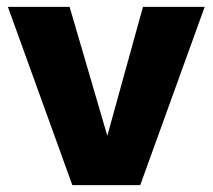

<svg xmlns="http://www.w3.org/2000/svg" viewBox="-20 -540 620 560"><path d="M191 0H389L577 -520H397L293 -144L183 -520H3Z"/></svg>

Font: Aspekta 800
Style: Regular
Weight: 800
Designer: Ivo Dolenc
Version: Version 2.000